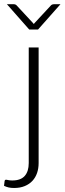

<svg xmlns="http://www.w3.org/2000/svg" viewBox="-52 -728 314 932"><path d="M0 0ZM135.5 -497.5V63.5Q135.5 89.5 128 111.5Q120.5 133.5 105.5 149.8Q90.5 166 68.2 175.2Q46 184.5 16.5 184.5Q1.5 184.5 -9.8 182Q-21 179.5 -32.5 174L-29.5 150Q-28 145.5 -25.5 144.8Q-23 144 -19 144.8Q-15 145.5 -8.5 146.8Q-2 148 8 148Q48.5 148 68 126Q87.5 104 87.5 63.5V-497.5ZM132.5 -584.5H90L-18.5 -707.5H15Q23 -707.5 28.5 -702L106.5 -618Q107.5 -616.5 109.2 -615Q111 -613.5 112 -611.5L117.5 -618L195.5 -702Q201 -707.5 209 -707.5H241.5Z"/></svg>

Font: Lato Light
Style: Regular
Weight: 300
Designer: Lukasz Dziedzic
Foundry: tyPoland Lukasz Dziedzic
Version: Version 2.007; 2014-02-27